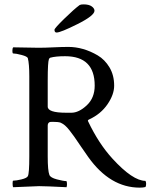

<svg xmlns="http://www.w3.org/2000/svg" viewBox="-20 -861 694 886"><path d="M231.4 -723.6Q231.4 -730.5 276.4 -774.4Q321.3 -818.4 347.7 -837.9Q353.5 -840.8 365.2 -840.8Q390.6 -840.8 403.3 -831.5Q416 -822.3 416 -811.5Q416 -789.1 337.9 -750Q259.8 -710.9 241.2 -710.9Q231.4 -710.9 231.4 -723.6ZM280.3 -601.6Q236.3 -601.6 211.9 -594.7Q208 -593.8 205.6 -587.4Q203.1 -581.1 201.7 -558.1Q200.2 -535.2 200.2 -487.3V-369.1Q200.2 -340.8 285.2 -340.8H309.6Q343.8 -340.8 380.4 -375Q417 -409.2 417 -465.8Q417 -601.6 280.3 -601.6ZM295.9 -644.5Q329.1 -644.5 363.3 -634.8Q397.5 -625 430.7 -605.5Q463.9 -585.9 485.4 -549.8Q506.8 -513.7 506.8 -465.8Q506.8 -424.8 476.1 -379.9Q445.3 -335 392.6 -310.5Q382.8 -306.6 386.7 -300.8Q435.5 -198.2 499 -128.9Q592.8 -26.4 651.4 -26.4Q654.3 -20.5 654.3 -12.7Q654.3 -3.9 651.4 2Q640.6 4.9 625 4.9Q488.3 4.9 387.7 -135.7Q372.1 -157.2 352.1 -187Q332 -216.8 322.8 -230Q313.5 -243.2 301.3 -258.8Q289.1 -274.4 279.8 -282.2Q270.5 -290 259.8 -294.9Q249 -298.8 223.6 -298.8Q215.8 -298.8 211.9 -298.3Q208 -297.9 204.1 -293.9Q200.2 -290 200.2 -282.2V-138.7Q200.2 -73.2 208 -53.7Q212.9 -41 242.7 -33.2Q272.5 -25.4 285.2 -25.4Q289.1 -25.4 289.1 -11.7Q289.1 -2.9 287.1 2.9Q189.5 -2 160.2 -2L41 2.9Q38.1 0 38.1 -14.6Q38.1 -27.3 41 -27.3Q54.7 -27.3 79.1 -33.2Q103.5 -39.1 108.4 -47.9Q115.2 -59.6 115.2 -139.6V-508.8Q115.2 -566.4 108.4 -592.8Q105.5 -600.6 79.6 -607.4Q53.7 -614.3 41 -614.3Q37.1 -614.3 37.1 -626Q37.1 -638.7 41 -642.6L158.2 -640.6Q187.5 -640.6 227.5 -642.6Q267.6 -644.5 295.9 -644.5Z"/></svg>

Font: Crimson Text
Style: Roman
Weight: 400
Version: Version 0.13